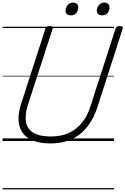

<svg xmlns="http://www.w3.org/2000/svg" viewBox="-20 -1092 971 1487"><path d="M372 19Q289 19 235 -3.5Q181 -26 153.5 -66Q126 -106 123.5 -161.5Q121 -217 142 -283L332 -871Q335 -881 342 -885.5Q349 -890 365 -890Q379 -890 385.5 -885.5Q392 -881 388 -870L195 -277Q172 -203 181 -148.5Q190 -94 237.5 -64.5Q285 -35 374 -35Q452 -35 511.5 -61.5Q571 -88 614 -140.5Q657 -193 681 -270L875 -871Q878 -881 885 -885.5Q892 -890 907 -890Q937 -890 930 -870L736 -266Q706 -173 655 -109Q604 -45 533 -13Q462 19 372 19ZM529 -973Q511 -973 499.5 -981.5Q488 -990 488 -1008Q488 -1032 503.5 -1052Q519 -1072 546 -1072Q564 -1072 575 -1062.5Q586 -1053 586 -1035Q586 -1011 571.5 -992Q557 -973 529 -973ZM771 -973Q753 -973 741.5 -981.5Q730 -990 730 -1008Q730 -1032 745.5 -1052Q761 -1072 788 -1072Q805 -1072 816.5 -1062.5Q828 -1053 828 -1035Q828 -1011 813.5 -992Q799 -973 771 -973ZM0 365H863V375H0ZM0 -20H863V0H0ZM0 -505H863V-500H0ZM0 -885H863V-875H0Z"/></svg>

Font: Playwrite DK Uloopet Guides
Style: Regular
Weight: 400
Designer: Veronika Burian, José Scaglione
Foundry: TypeTogether
Version: Version 1.003